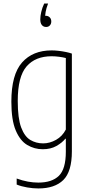

<svg xmlns="http://www.w3.org/2000/svg" viewBox="-20 -832 497 1082"><path d="M196 230Q166 230 132.8 224.2Q99.5 218.5 74 208V174Q107 186 137.2 191.5Q167.5 197 196 197Q272.5 197 311.8 158.8Q351 120.5 351 23V-50H348Q330 -27.5 297.8 -9.2Q265.5 9 221 9Q174 9 133.8 -14.8Q93.5 -38.5 68.8 -96.8Q44 -155 44 -259Q44 -411.5 104.2 -479.8Q164.5 -548 271 -548Q290 -548 311 -545.5Q332 -543 351.5 -539Q371 -535 385 -530V21Q385 135 336.8 182.5Q288.5 230 196 230ZM223 -24Q260.5 -24 296 -44Q331.5 -64 351 -102V-505Q336 -509 313.8 -512Q291.5 -515 271 -515Q179.5 -515 129.8 -457.8Q80 -400.5 80 -263Q80 -165.5 99.2 -114Q118.5 -62.5 151 -43.2Q183.5 -24 223 -24ZM240 -680Q225 -680 216 -690.8Q207 -701.5 207 -723Q207 -741 212.5 -765Q218 -789 229 -812H251Q240.5 -785 237.2 -765Q234 -745 234 -727L232 -743H238Q251.5 -743 260.2 -734.2Q269 -725.5 269 -711Q269 -697.5 261 -688.8Q253 -680 240 -680Z"/></svg>

Font: Encode Sans Condensed Thin
Style: Regular
Weight: 100
Width: 3
Designer: Multiple Designers
Foundry: Impallari Type
Version: Version 3.002